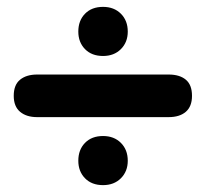

<svg xmlns="http://www.w3.org/2000/svg" viewBox="-20 -598 599 559"><path d="M280 -435Q247 -435 227.5 -455Q208 -475 208 -506Q208 -538 227.5 -558Q247 -578 280 -578Q312 -578 332 -558Q352 -538 352 -506Q352 -475 332 -455Q312 -435 280 -435ZM88 -257Q57 -257 38.5 -272.5Q20 -288 20 -319Q20 -351 38.5 -366Q57 -381 88 -381H471Q503 -381 521 -366Q539 -351 539 -319Q539 -288 521 -272.5Q503 -257 471 -257ZM280 -59Q247 -59 227.5 -79Q208 -99 208 -130Q208 -162 227.5 -182Q247 -202 280 -202Q312 -202 332 -182Q352 -162 352 -130Q352 -99 332 -79Q312 -59 280 -59Z"/></svg>

Font: Madimi One
Style: Regular
Weight: 400
Designer: Taurai Valerie Mtake, Mirko Velimirovic
Foundry: TaVaTake
Version: Version 1.000; ttfautohint (v1.8.4.7-5d5b)